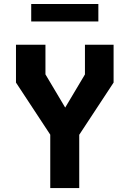

<svg xmlns="http://www.w3.org/2000/svg" viewBox="-20 -958 660 978"><path d="M61.4 -537.4V-730H211.5V-579.2L328.8 -382H295.4L412.7 -578.9V-730H558.6V-537.4L383.2 -270.8H236.8ZM236 -337.4H383.6V0H236ZM139 -937.6H481V-848.8H139Z"/></svg>

Font: Monaspace Krypton Var ExLight
Style: Regular
Weight: 200
Designer: Riley Cran and the Lettermatic Team
Version: Version 1.200 (Monaspace Krypton Var)